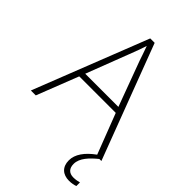

<svg xmlns="http://www.w3.org/2000/svg" viewBox="-272 -816 1134 1134"><g transform="rotate(45 295.0 -249.0)"><path d="M485 128C485 79 527 37 572 0H589L318 -716H281L0 0H41L143 -261H448L545 -9C484 35 450 83 450 133C450 189 485 218 536 218C558 218 576 214 589 209V179C578 182 560 186 541 186C504 186 485 165 485 128ZM330 -578 434 -297H157L265 -578C275 -604 288 -638 298 -670C310 -636 323 -600 330 -578Z"/></g></svg>

Font: Noto Sans Ethiopic ExtraLight
Style: Regular
Weight: 200
Designer: Monotype Design Team
Foundry: Monotype Imaging Inc.
Version: Version 2.102